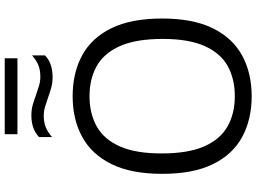

<svg xmlns="http://www.w3.org/2000/svg" viewBox="-156 -922 1087 814"><g transform="rotate(-90 387.0 -514.5)"><path d="M386.5 9.5Q288 9.5 213.8 -30.8Q139.5 -71 98.5 -154.8Q57.5 -238.5 57.5 -370Q57.5 -501.5 99 -585.2Q140.5 -669 214.5 -709.2Q288.5 -749.5 386.5 -749.5Q485.5 -749.5 559.8 -709.2Q634 -669 675 -585Q716 -501 716 -370Q716 -239 674.5 -155Q633 -71 558.8 -30.8Q484.5 9.5 386.5 9.5ZM386.5 -62Q460 -62 514.5 -92.2Q569 -122.5 599.2 -189.8Q629.5 -257 629.5 -367.5Q629.5 -480.5 599.2 -548.8Q569 -617 514.2 -647.5Q459.5 -678 386.5 -678Q314 -678 259.2 -647.8Q204.5 -617.5 174.2 -550.2Q144 -483 144 -372.5Q144 -259.5 174.2 -191.2Q204.5 -123 259 -92.5Q313.5 -62 386.5 -62ZM467.5 -834.5Q442.5 -834.5 420.8 -840.8Q399 -847 378.5 -854.5Q360 -861 341.8 -866.5Q323.5 -872 304 -872Q275.5 -872 254.5 -863.2Q233.5 -854.5 213.5 -837V-892Q247 -924.5 305.5 -924.5Q330.5 -924.5 352.2 -918Q374 -911.5 394.5 -904Q413 -897.5 431.2 -892Q449.5 -886.5 469 -886.5Q497.5 -886.5 518.5 -895Q539.5 -903.5 559.5 -921.5V-866.5Q526.5 -834.5 467.5 -834.5ZM225.5 -983.5V-1037.5H547.5V-983.5Z"/></g></svg>

Font: Encode Sans SmExp
Style: Regular
Weight: 400
Width: 6
Designer: Multiple Designers
Foundry: Impallari Type
Version: Version 3.002; ttfautohint (v1.8.3) -l 8 -r 50 -G 200 -x 14 